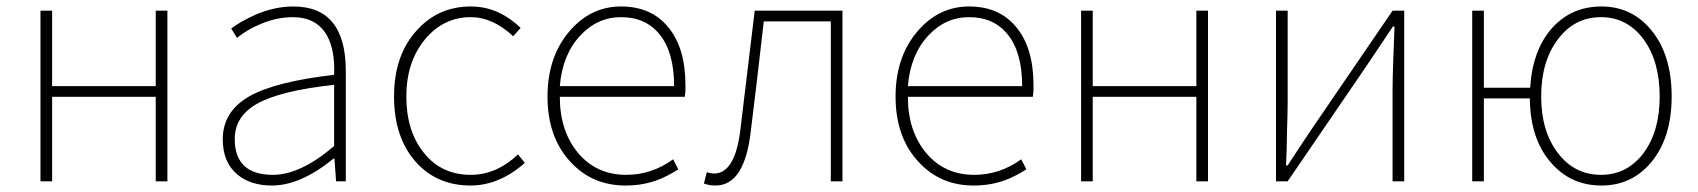

<svg xmlns="http://www.w3.org/2000/svg" viewBox="-20 -560 5243 593"><path d="M105 -527H141V-294H461V-527H497V0H461V-261H141V0H105Z M713 -21Q668 -59 668 -130Q668 -216 751 -263Q831 -308 1012 -329Q1015 -405 990 -450Q958 -507 884 -507Q834 -507 783 -485Q744 -469 712 -443L694 -472Q709 -483 726 -493Q748 -505 770 -515Q829 -540 886 -540Q1048 -540 1048 -341V0H1018L1013 -70H1010Q908 13 820 13Q754 13 713 -21ZM1012 -109V-298Q845 -280 773 -239Q705 -200 705 -131Q705 -20 823 -20Q908 -20 1012 -109Z M1265 -59Q1197 -135 1197 -262Q1197 -390 1268 -467Q1334 -540 1434 -540Q1483 -540 1525 -519Q1556 -504 1588 -474L1565 -448Q1502 -507 1434 -507Q1350 -507 1293 -439Q1235 -369 1235 -262Q1235 -154 1290 -87Q1344 -20 1434 -20Q1513 -20 1580 -83L1601 -57Q1522 13 1433 13Q1330 13 1265 -59Z M1742 -60Q1671 -136 1671 -262Q1671 -386 1741 -466Q1806 -540 1898 -540Q1991 -540 2043 -477Q2097 -413 2097 -297V-280Q2096 -270 2095 -261H1709Q1709 -156 1765 -88Q1822 -20 1914 -20Q1993 -20 2059 -68L2075 -37Q2056 -25 2044 -19Q2025 -9 2008 -3Q1964 13 1912 13Q1809 13 1742 -60ZM2062 -294Q2062 -399 2017 -454Q1974 -507 1898 -507Q1825 -507 1772 -450Q1717 -391 1709 -294Z M2154 7 2163 -28Q2177 -24 2185 -24Q2251 -24 2267 -162L2289 -345L2311 -527H2582V0H2546V-494H2339Q2317 -300 2299 -156Q2280 13 2190 13Q2171 13 2154 7Z M2817 -60Q2746 -136 2746 -262Q2746 -386 2816 -466Q2881 -540 2973 -540Q3066 -540 3118 -477Q3172 -413 3172 -297V-280Q3171 -270 3170 -261H2784Q2784 -156 2840 -88Q2897 -20 2989 -20Q3068 -20 3134 -68L3150 -37Q3131 -25 3119 -19Q3100 -9 3083 -3Q3039 13 2987 13Q2884 13 2817 -60ZM3137 -294Q3137 -399 3092 -454Q3049 -507 2973 -507Q2900 -507 2847 -450Q2792 -391 2784 -294Z M3319 -527H3355V-294H3675V-527H3711V0H3675V-261H3355V0H3319Z M3921 -527H3957V-249Q3957 -213 3955 -154L3954 -102L3952 -49H3957Q3968 -66 3995 -107L4015 -137Q4026 -153 4033 -164L4281 -527H4317V0H4281V-277Q4281 -336 4287 -478H4282L4205 -363L3957 0H3921Z M5056 -87Q5106 -154 5106 -262Q5106 -371 5056 -439Q5005 -507 4925 -507Q4843 -507 4792 -439Q4740 -371 4740 -262Q4740 -154 4792 -87Q4843 -20 4925 -20Q5005 -20 5056 -87ZM4706 -289Q4713 -406 4775 -475Q4835 -540 4926 -540Q5020 -540 5080 -467Q5143 -391 5143 -262Q5143 -135 5080 -59Q5020 13 4926 13Q4831 13 4770 -58Q4706 -131 4705 -256H4563V0H4527V-527H4563V-289Z"/></svg>

Font: Noto Sans CJK TC Thin
Style: Regular
Weight: 250
Designer: Ryoko NISHIZUKA ???? (kana & ideographs); Paul D. Hunt (Latin, Greek & Cyrillic); Wenlong ZHANG ??? (bopomofo); Sandoll 
Foundry: Adobe Systems Incorporated
Version: Version 1.004 January 19, 2016